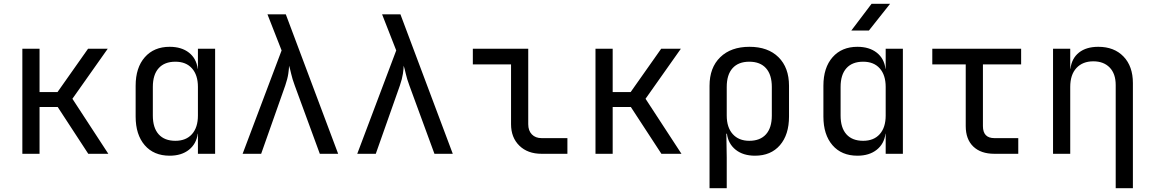

<svg xmlns="http://www.w3.org/2000/svg" viewBox="-20 -805 6040 1005"><path d="M97 0V-550H187V-323H281L441 -550H544L359 -288L547 0H442L282 -245H187V0Z M868 10Q785 10 737.5 -45Q690 -100 690 -195V-356Q690 -451 738 -505.5Q786 -560 868 -560Q930 -560 969 -529.5Q1008 -499 1015 -445H1016V-550H1106V0H1016V-105H1015Q1008 -52 969 -21Q930 10 868 10ZM898 -68Q954 -68 985 -103Q1016 -138 1016 -200V-350Q1016 -412 985 -447Q954 -482 898 -482Q841 -482 810.5 -448Q780 -414 780 -350V-200Q780 -136 810.5 -102Q841 -68 898 -68Z M1250 0 1454 -541 1380 -730H1476L1750 0H1654L1523 -357Q1510 -392 1504 -419Q1498 -446 1493 -461Q1493 -446 1489 -419Q1485 -392 1473 -357L1347 0Z M1850 0 2054 -541 1980 -730H2076L2350 0H2254L2123 -357Q2110 -392 2104 -419Q2098 -446 2093 -461Q2093 -446 2089 -419Q2085 -392 2073 -357L1947 0Z M2815 0Q2742 0 2698.5 -42.5Q2655 -85 2655 -155V-468H2455V-550H2745V-155Q2745 -121 2764 -101.5Q2783 -82 2815 -82H2950V0Z M3097 0V-550H3187V-323H3281L3441 -550H3544L3359 -288L3547 0H3442L3282 -245H3187V0Z M3694 180V-356Q3694 -451 3750 -505.5Q3806 -560 3903 -560Q4000 -560 4055 -505.5Q4110 -451 4110 -356V-195Q4110 -100 4062.5 -45Q4015 10 3932 10Q3870 10 3831 -21Q3792 -52 3785 -105H3782L3784 20V180ZM3902 -68Q3959 -68 3989.5 -102Q4020 -136 4020 -200V-350Q4020 -414 3989.5 -448Q3959 -482 3902 -482Q3845 -482 3814.5 -448Q3784 -414 3784 -350V-200Q3784 -138 3815.5 -103Q3847 -68 3902 -68Z M4436 -645 4542 -785H4639L4528 -645ZM4468 10Q4385 10 4337.5 -45Q4290 -100 4290 -195V-356Q4290 -451 4338 -505.5Q4386 -560 4468 -560Q4530 -560 4569 -529.5Q4608 -499 4615 -445H4616V-550H4706V0H4616V-105H4615Q4608 -52 4569 -21Q4530 10 4468 10ZM4498 -68Q4554 -68 4585 -103Q4616 -138 4616 -200V-350Q4616 -412 4585 -447Q4554 -482 4498 -482Q4441 -482 4410.5 -448Q4380 -414 4380 -350V-200Q4380 -136 4410.5 -102Q4441 -68 4498 -68Z M5185 0Q5114 0 5074.5 -38Q5035 -76 5035 -145V-468H4860V-550H5325V-468H5125V-145Q5125 -82 5185 -82H5310V0Z M5492 0V-550H5582V-445H5583Q5590 -500 5628 -530Q5666 -560 5729 -560Q5812 -560 5861 -509Q5910 -458 5910 -370V180H5820V-360Q5820 -419 5788.5 -451.5Q5757 -484 5703 -484Q5647 -484 5614.5 -449Q5582 -414 5582 -350V0Z"/></svg>

Font: Liga JetBrainsMono Nerd Font
Style: Regular
Weight: 400
Designer: Philipp Nurullin, Konstantin Bulenkov
Foundry: JetBrains
Version: Version 2.225; ttfautohint (v1.8.3)